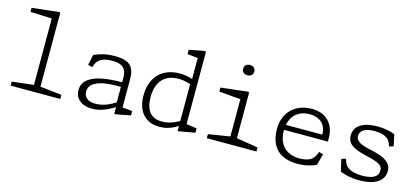

<svg xmlns="http://www.w3.org/2000/svg" viewBox="-62 -1264 3845 1768"><g transform="rotate(15 1860.0 -379.5)"><path d="M73.5 -38.5 294.5 -64 279 -32V-721.5L301 -694.5L73.5 -703.5V-742L331 -771L341 -765V-32L325.5 -64L546.5 -38.5V0H73.5Z M1062 -68.5 1057 -79.5V-337.5Q1057 -386 1040.5 -413.8Q1024 -441.5 993.5 -452.8Q963 -464 917 -463.5Q852.5 -463 815 -442.5Q777.5 -422 763 -382L754.5 -358.5L713.5 -370L733.5 -469.5Q777 -489 824 -500.2Q871 -511.5 932.5 -511.5Q1002.5 -511.5 1043.2 -494.5Q1084 -477.5 1102.2 -440.8Q1120.5 -404 1120.5 -343V-50L1098 -75.5L1215 -63.5V-22L1067 6H1062ZM687 -122.5Q687 -187.5 736.2 -226Q785.5 -264.5 868.5 -280.2Q951.5 -296 1061 -296L1074.5 -251Q994.5 -254.5 924.2 -246.5Q854 -238.5 806.5 -210Q759 -181.5 759 -128Q759 -101 772 -81.2Q785 -61.5 809.5 -51.2Q834 -41 868.5 -41Q919.5 -41 968.8 -59.2Q1018 -77.5 1068.5 -112.5V-64.5L1065.5 -62.5Q1034 -42 1000 -25.5Q966 -9 928.2 1.2Q890.5 11.5 853 11.5Q802 11.5 764.5 -5Q727 -21.5 707 -51.8Q687 -82 687 -122.5Z M1666.5 -455.5 1671.5 -467V-715L1694 -689.5L1572 -702V-743.5L1720 -771L1730 -765V-55L1707.5 -80.5L1829.5 -63V-21.5L1671.5 6H1666.5ZM1699 -482.5V-427L1682.5 -434Q1649 -447.5 1617.2 -454.5Q1585.5 -461.5 1550 -461.5Q1491.5 -461.5 1445.5 -438Q1399.5 -414.5 1372.2 -363.5Q1345 -312.5 1345 -234Q1345 -168.5 1363.2 -125.5Q1381.5 -82.5 1416.2 -61.8Q1451 -41 1501.5 -41Q1549 -41 1594 -56.5Q1639 -72 1682.5 -99Q1689 -103 1695.5 -107V-63Q1666 -41 1636.8 -25Q1607.5 -9 1571.5 1.2Q1535.5 11.5 1493.5 11.5Q1421.5 11.5 1373.2 -19.5Q1325 -50.5 1301.5 -104.8Q1278 -159 1278 -230.5Q1278 -312.5 1309 -376.2Q1340 -440 1402 -476Q1464 -512 1553 -512Q1588.5 -512 1621.8 -504.5Q1655 -497 1699 -482.5Z M1943.5 -38.5 2164.5 -74.5 2149 -42.5V-452.5L2171 -425.5L1943.5 -444.5V-483L2201 -512L2211 -506V-42.5L2195.5 -74.5L2416.5 -38.5V0H1943.5ZM2101 -705.5Q2101 -728.5 2115.8 -741.5Q2130.5 -754.5 2154 -754.5Q2177.5 -754.5 2192.2 -741.5Q2207 -728.5 2207 -705.5Q2207 -682.5 2192.2 -669.5Q2177.5 -656.5 2154 -656.5Q2138.5 -656.5 2126.5 -662.2Q2114.5 -668 2107.8 -679.2Q2101 -690.5 2101 -705.5Z M2545 -250Q2545 -330.5 2578.8 -389.8Q2612.5 -449 2673 -480.5Q2733.5 -512 2811 -512Q2873.5 -512 2922.8 -487Q2972 -462 3000.2 -411.5Q3028.5 -361 3028.5 -287V-258.5H2587.5V-307H2986L2962 -288V-309.5Q2962 -358 2941 -391.8Q2920 -425.5 2884.5 -442.2Q2849 -459 2806.5 -459Q2744 -459 2699.8 -433.8Q2655.5 -408.5 2632.8 -361.5Q2610 -314.5 2610 -250Q2610 -184 2635.5 -136.8Q2661 -89.5 2706.5 -65.2Q2752 -41 2811 -41Q2875.5 -41 2912.8 -60Q2950 -79 2967.5 -125.5L2975 -145.5L3016 -134L2987 -26.5Q2955 -10 2907.8 1Q2860.5 12 2810.5 12Q2723.5 12 2664.2 -18Q2605 -48 2575 -106.5Q2545 -165 2545 -250Z M3215.5 -22 3189 -137 3230 -148.5 3240 -120.5Q3250 -92 3273.2 -73.8Q3296.5 -55.5 3331 -46.5Q3365.5 -37.5 3410.5 -37Q3486.5 -36.5 3525.5 -58.8Q3564.5 -81 3564.5 -125.5Q3564.5 -150 3551 -166Q3537.5 -182 3506.8 -194.5Q3476 -207 3419.5 -220.5L3398 -225.5Q3333 -240.5 3293.5 -259.2Q3254 -278 3235.2 -304.5Q3216.5 -331 3216.5 -368.5Q3216.5 -416 3243.8 -448Q3271 -480 3320.2 -496Q3369.5 -512 3436 -512Q3483 -512 3523.8 -504.2Q3564.5 -496.5 3601.5 -482L3625 -373L3584 -361.5L3573.5 -389.5Q3560.5 -424.5 3523 -443.8Q3485.5 -463 3422 -463.5Q3358 -464.5 3320.2 -443Q3282.5 -421.5 3282.5 -381.5Q3282.5 -360.5 3295 -344Q3307.5 -327.5 3336.8 -314Q3366 -300.5 3415 -289.5L3430 -286.5Q3504.5 -271.5 3548.5 -250.8Q3592.5 -230 3612.2 -202.5Q3632 -175 3632 -137.5Q3632 -93 3606.2 -59.5Q3580.5 -26 3527.8 -7.2Q3475 11.5 3396 11.5Q3343 11.5 3299 2.8Q3255 -6 3215.5 -22Z"/></g></svg>

Font: Monaspace Xenon Var
Style: Regular
Weight: 400
Designer: Riley Cran and the Lettermatic Team
Version: Version 1.000 (Monaspace Xenon Var)